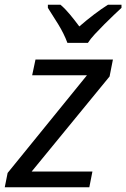

<svg xmlns="http://www.w3.org/2000/svg" viewBox="-35 -786 530 806"><path d="M-15 0 -3 -60 330 -470H100L114 -536H439L425 -465L98 -66H353L340 0ZM166 -766H219Q238 -750 258 -726Q278 -702 298 -675Q329 -702 360 -725.5Q391 -749 418 -766H475V-753Q463 -742 443.5 -723.5Q424 -705 403 -684Q382 -663 363 -642.5Q344 -622 334 -606H248Q234 -644 209.5 -684Q185 -724 166 -753Z"/></svg>

Font: BC Sans
Style: Italic
Weight: 400
Italic angle: -12°
Designer: Monotype Design Team
Designer: Province of B.C.
Foundry: Monotype Imaging Inc.
Version: Version 2.000;GOOG;noto-source:20170915:90ef993387c0